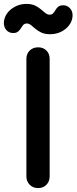

<svg xmlns="http://www.w3.org/2000/svg" viewBox="-55 -952 392 982"><path d="M140 10Q114 10 97 -7Q80 -24 80 -50V-651Q80 -677 97 -693.5Q114 -710 140 -710Q166 -710 182.5 -693.5Q199 -677 199 -651V-50Q199 -24 182.5 -7Q166 10 140 10ZM13 -783Q-10 -783 -23.5 -799.5Q-37 -816 -35 -840Q-33 -864 -18 -884.5Q-3 -905 23 -918.5Q49 -932 80 -932Q107 -932 124.5 -923.5Q142 -915 154.5 -904Q167 -893 177.5 -885Q188 -877 199 -877Q210 -877 216 -883Q222 -889 227 -898Q233 -909 242 -917Q251 -925 268 -925Q290 -925 304 -908.5Q318 -892 316 -868Q314 -844 299 -823.5Q284 -803 258.5 -790Q233 -777 201 -777Q175 -777 157.5 -785Q140 -793 127 -804Q114 -815 103.5 -823.5Q93 -832 81 -832Q70 -831 64.5 -825Q59 -819 53 -809Q48 -800 38.5 -791.5Q29 -783 13 -783Z"/></svg>

Font: National Park SemiBold
Style: Regular
Weight: 600
Designer: Andrea Herstowski, Ben Hoepner
Version: Version 1.009